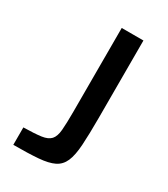

<svg xmlns="http://www.w3.org/2000/svg" viewBox="-173 -769 744 850"><g transform="rotate(30 199.5 -344.0)"><path d="M36 0V-89Q94 -90 126 -94.5Q158 -99 172.5 -115Q187 -131 190 -165.5Q193 -200 193 -260V-688H304V-292Q304 -208 300.5 -153Q297 -98 283.5 -67Q270 -36 241.5 -22Q213 -8 163 -4Q113 0 36 0Z"/></g></svg>

Font: Saira SemiExpanded Medium
Style: Regular
Weight: 500
Width: 6
Designer: Hector Gatti with collaboration of the Omnibus-Type team
Foundry: Omnibus-Type
Version: Version 1.101